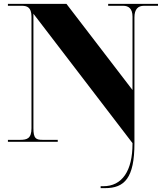

<svg xmlns="http://www.w3.org/2000/svg" viewBox="-20 -734 846 994"><path d="M501 240H524C625 240 676 187 676 8V-644C676 -687 695 -704 725 -704H798V-714H540V-704H618C645 -704 666 -690 666 -648V-268L324 -714H21V-704H93C119 -704 143 -697 143 -648V-70C143 -17 120 -10 84 -10H21V0H279V-10H201C166 -10 153 -17 153 -70V-663L666 7V10C666 151 612 230 515 230H501Z"/></svg>

Font: Noto Serif Display Black
Style: Regular
Weight: 900
Designer: Monotype Design Team
Foundry: Monotype Imaging Inc.
Version: Version 2.009